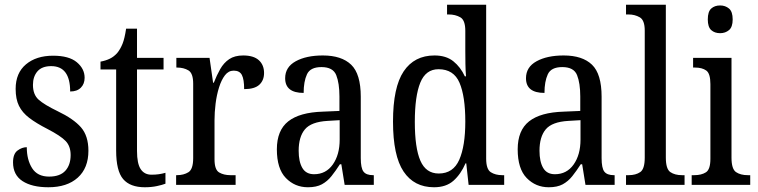

<svg xmlns="http://www.w3.org/2000/svg" viewBox="-20 -780 3197 810"><path d="M184 10Q115 10 75 -16Q35 -42 35 -95Q35 -131 54 -145Q73 -159 93 -159Q93 -106 115.5 -70.5Q138 -35 187 -35Q233 -35 255.5 -59.5Q278 -84 278 -126Q278 -163 257 -185Q236 -207 180 -236Q133 -260 103.5 -282.5Q74 -305 60 -333.5Q46 -362 46 -405Q46 -472 89.5 -508.5Q133 -545 204 -545Q271 -545 304 -517.5Q337 -490 337 -452Q337 -426 321 -410Q305 -394 276 -394Q276 -501 196 -501Q157 -501 138 -479Q119 -457 119 -422Q119 -381 143 -359.5Q167 -338 223 -311Q290 -279 321.5 -243Q353 -207 353 -144Q353 -71 308 -30.5Q263 10 184 10Z M591 10Q529 10 499.5 -24.5Q470 -59 470 -145V-487H404V-520Q426 -524 443.5 -532.5Q461 -541 475 -557Q488 -573 497 -595.5Q506 -618 512 -659H558V-536H670V-487H558V-143Q558 -90 573.5 -66.5Q589 -43 619 -43Q636 -43 650 -45Q664 -47 678 -51V-5Q665 0 642 5Q619 10 591 10Z M723 0V-41H726Q755 -41 775 -53.5Q795 -66 795 -113V-427Q795 -471 775 -483Q755 -495 727 -495H724V-536H864L879 -431H882Q894 -462 909 -488.5Q924 -515 947 -530.5Q970 -546 1006 -546Q1050 -546 1072 -526Q1094 -506 1094 -472Q1094 -441 1074 -422.5Q1054 -404 1010 -404Q1010 -445 1000.5 -463.5Q991 -482 966 -482Q944 -482 929 -462.5Q914 -443 904 -411Q894 -379 889.5 -342.5Q885 -306 885 -273V-108Q885 -64 904.5 -52.5Q924 -41 952 -41H974V0Z M1279 10Q1224 10 1186 -29Q1148 -68 1148 -150Q1148 -230 1196 -268Q1244 -306 1342 -309L1412 -312V-373Q1412 -429 1398.5 -463Q1385 -497 1336 -497Q1289 -497 1275 -466.5Q1261 -436 1261 -388Q1183 -388 1183 -450Q1183 -497 1227.5 -521.5Q1272 -546 1342 -546Q1421 -546 1461.5 -507Q1502 -468 1502 -372V-113Q1502 -71 1513.5 -56Q1525 -41 1554 -41H1557V0H1434L1420 -87H1414Q1396 -59 1378.5 -37Q1361 -15 1338 -2.5Q1315 10 1279 10ZM1305 -45Q1355 -45 1384 -86Q1413 -127 1413 -191V-273L1362 -270Q1293 -266 1266.5 -234.5Q1240 -203 1240 -144Q1240 -98 1255.5 -71.5Q1271 -45 1305 -45Z M1811 10Q1727 10 1682.5 -56.5Q1638 -123 1638 -267Q1638 -412 1683 -479Q1728 -546 1813 -546Q1862 -546 1892.5 -521.5Q1923 -497 1941 -458H1946Q1944 -482 1943.5 -510Q1943 -538 1943 -565V-650Q1943 -695 1922 -707Q1901 -719 1873 -719H1866V-760H2031V-111Q2031 -66 2050.5 -53.5Q2070 -41 2099 -41H2107V0H1957L1947 -91H1944Q1924 -45 1893 -17.5Q1862 10 1811 10ZM1831 -48Q1892 -48 1917.5 -106Q1943 -164 1943 -267Q1943 -374 1918.5 -431Q1894 -488 1830 -488Q1776 -488 1753 -431Q1730 -374 1730 -266Q1730 -156 1753.5 -102Q1777 -48 1831 -48Z M2295 10Q2240 10 2202 -29Q2164 -68 2164 -150Q2164 -230 2212 -268Q2260 -306 2358 -309L2428 -312V-373Q2428 -429 2414.5 -463Q2401 -497 2352 -497Q2305 -497 2291 -466.5Q2277 -436 2277 -388Q2199 -388 2199 -450Q2199 -497 2243.5 -521.5Q2288 -546 2358 -546Q2437 -546 2477.5 -507Q2518 -468 2518 -372V-113Q2518 -71 2529.5 -56Q2541 -41 2570 -41H2573V0H2450L2436 -87H2430Q2412 -59 2394.5 -37Q2377 -15 2354 -2.5Q2331 10 2295 10ZM2321 -45Q2371 -45 2400 -86Q2429 -127 2429 -191V-273L2378 -270Q2309 -266 2282.5 -234.5Q2256 -203 2256 -144Q2256 -98 2271.5 -71.5Q2287 -45 2321 -45Z M2621 0V-41H2632Q2662 -41 2681 -54Q2700 -67 2700 -115V-651Q2700 -695 2679 -707Q2658 -719 2632 -719H2621V-760H2789V-115Q2789 -67 2808 -54Q2827 -41 2857 -41H2868V0Z M3018 -640Q2995 -640 2980.5 -653Q2966 -666 2966 -698Q2966 -731 2980.5 -744Q2995 -757 3018 -757Q3040 -757 3055.5 -744Q3071 -731 3071 -698Q3071 -666 3055.5 -653Q3040 -640 3018 -640ZM2898 0V-41H2909Q2939 -41 2958 -53Q2977 -65 2977 -110V-425Q2977 -470 2959.5 -482.5Q2942 -495 2912 -495H2904V-536H3066V-115Q3066 -67 3085 -54Q3104 -41 3135 -41H3145V0Z"/></svg>

Font: Noto Serif Ethiopic Condensed
Style: Regular
Weight: 400
Width: 3
Designer: Monotype Design Team
Foundry: Monotype Imaging Inc.
Version: Version 2.102; ttfautohint (v1.8.4.7-5d5b)